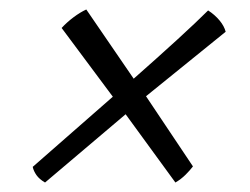

<svg xmlns="http://www.w3.org/2000/svg" viewBox="-20 -498 528 405"><path d="M75 -113Q63 -120 57 -128.5Q51 -137 49 -146L218 -294L110 -439Q121 -451 135 -461.5Q149 -472 162 -478L262 -332Q313 -377 354 -414.5Q395 -452 419 -476Q433 -467 443 -455Q453 -443 456 -431L288 -295L387 -147Q381 -139 371.5 -129.5Q362 -120 350 -113L245 -257Z"/></svg>

Font: Texturina Light
Style: Italic
Weight: 300
Italic angle: -11°
Designer: Guillermo Torres Carreño
Foundry: Omnibus-Type
Version: Version 1.002; ttfautohint (v1.8.3)